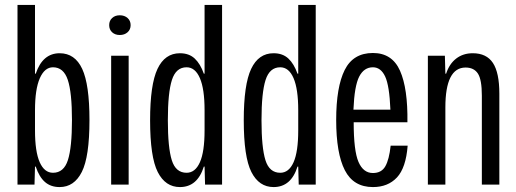

<svg xmlns="http://www.w3.org/2000/svg" viewBox="-20 -749 2093 779"><path d="M125 -73H122L120 0H51V-729H122V-450H125Q153 -533 222 -533Q284 -533 313.5 -469.5Q343 -406 343 -262Q343 -113 312 -51.5Q281 10 222 10Q186 10 162.5 -10.5Q139 -31 125 -73ZM272 -262Q272 -374 255 -425Q238 -476 195 -476Q161 -476 141.5 -431.5Q122 -387 122 -302V-220Q122 -134 141 -91Q160 -48 195 -48Q239 -48 255.5 -99.5Q272 -151 272 -262Z M431 -523H502V0H431ZM423 -647Q423 -665 435 -676Q447 -687 466 -687Q485 -687 497.5 -676Q510 -665 510 -647Q510 -629 497.5 -618Q485 -607 466 -607Q447 -607 435 -618Q423 -629 423 -647Z M589 -261Q589 -406 619 -469.5Q649 -533 710 -533Q747 -533 770 -511.5Q793 -490 807 -450H810V-729H881V0H812L810 -73H807Q781 10 710 10Q651 10 620 -51Q589 -112 589 -261ZM810 -220V-302Q810 -388 791 -432Q772 -476 737 -476Q694 -476 677.5 -424.5Q661 -373 661 -261Q661 -150 677 -99Q693 -48 737 -48Q772 -48 791 -90.5Q810 -133 810 -220Z M969 -261Q969 -406 999 -469.5Q1029 -533 1090 -533Q1127 -533 1150 -511.5Q1173 -490 1187 -450H1190V-729H1261V0H1192L1190 -73H1187Q1161 10 1090 10Q1031 10 1000 -51Q969 -112 969 -261ZM1190 -220V-302Q1190 -388 1171 -432Q1152 -476 1117 -476Q1074 -476 1057.5 -424.5Q1041 -373 1041 -261Q1041 -150 1057 -99Q1073 -48 1117 -48Q1152 -48 1171 -90.5Q1190 -133 1190 -220Z M1344 -262Q1344 -396 1378.5 -465Q1413 -534 1493 -534Q1571 -534 1603 -462Q1635 -390 1633 -253H1415Q1415 -137 1434.5 -92Q1454 -47 1493 -47Q1528 -47 1543.5 -74.5Q1559 -102 1565 -158H1634Q1627 -68 1590.5 -29Q1554 10 1493 10Q1414 10 1379 -58.5Q1344 -127 1344 -262ZM1564 -304Q1560 -402 1542.5 -439Q1525 -476 1493 -476Q1457 -476 1437.5 -438.5Q1418 -401 1414 -304Z M1716 -523H1785L1787 -450H1790Q1803 -490 1831 -511.5Q1859 -533 1898 -533Q1954 -533 1980 -493.5Q2006 -454 2006 -369V0H1935V-361Q1935 -426 1919 -450.5Q1903 -475 1869 -475Q1787 -475 1787 -313V0H1716Z"/></svg>

Font: Mona Sans Condensed
Style: Regular
Weight: 400
Width: 3
Designer: Deni Anggara
Foundry: GitHub
Version: Version 2.000